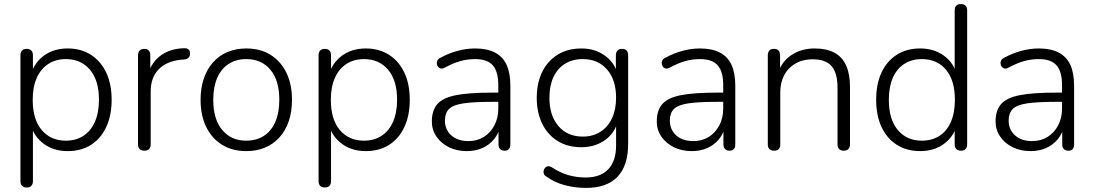

<svg xmlns="http://www.w3.org/2000/svg" viewBox="-20 -731 5352 939"><path d="M111 186Q96 186 88 178Q80 170 80 155V-460Q80 -476 88 -484Q96 -492 111 -492Q125 -492 133 -484Q141 -476 141 -460V-358L130 -364Q147 -424 195 -459Q243 -494 311 -494Q376 -494 424.5 -463Q473 -432 499.5 -376Q526 -320 526 -243Q526 -166 499.5 -109.5Q473 -53 425 -22.5Q377 8 311 8Q243 8 195 -27Q147 -62 130 -120H141V155Q141 170 133 178Q125 186 111 186ZM302 -43Q351 -43 387.5 -66.5Q424 -90 444 -135Q464 -180 464 -243Q464 -338 420 -390Q376 -442 302 -442Q253 -442 216.5 -418.5Q180 -395 160 -350.5Q140 -306 140 -243Q140 -147 184 -95Q228 -43 302 -43Z M686 6Q671 6 663 -2Q655 -10 655 -25V-460Q655 -476 663 -484Q671 -492 686 -492Q700 -492 707.5 -484Q715 -476 715 -460V-371H705Q723 -430 769.5 -462Q816 -494 881 -495Q893 -496 901 -490Q909 -484 909 -471Q910 -457 903 -449.5Q896 -442 880 -440L866 -439Q795 -432 756 -392Q717 -352 717 -284V-25Q717 -10 709.5 -2Q702 6 686 6Z M1184 8Q1116 8 1066 -23Q1016 -54 988.5 -110Q961 -166 961 -243Q961 -300 976.5 -346Q992 -392 1021.5 -425.5Q1051 -459 1092.5 -476.5Q1134 -494 1184 -494Q1253 -494 1303 -463Q1353 -432 1380.5 -375.5Q1408 -319 1408 -243Q1408 -185 1392.5 -139Q1377 -93 1347.5 -60Q1318 -27 1277 -9.5Q1236 8 1184 8ZM1184 -43Q1234 -43 1270.5 -66.5Q1307 -90 1326.5 -135Q1346 -180 1346 -243Q1346 -338 1302.5 -390Q1259 -442 1184 -442Q1135 -442 1098.5 -418.5Q1062 -395 1042.5 -350.5Q1023 -306 1023 -243Q1023 -147 1067 -95Q1111 -43 1184 -43Z M1569 186Q1554 186 1546 178Q1538 170 1538 155V-460Q1538 -476 1546 -484Q1554 -492 1569 -492Q1583 -492 1591 -484Q1599 -476 1599 -460V-358L1588 -364Q1605 -424 1653 -459Q1701 -494 1769 -494Q1834 -494 1882.5 -463Q1931 -432 1957.5 -376Q1984 -320 1984 -243Q1984 -166 1957.5 -109.5Q1931 -53 1883 -22.5Q1835 8 1769 8Q1701 8 1653 -27Q1605 -62 1588 -120H1599V155Q1599 170 1591 178Q1583 186 1569 186ZM1760 -43Q1809 -43 1845.5 -66.5Q1882 -90 1902 -135Q1922 -180 1922 -243Q1922 -338 1878 -390Q1834 -442 1760 -442Q1711 -442 1674.5 -418.5Q1638 -395 1618 -350.5Q1598 -306 1598 -243Q1598 -147 1642 -95Q1686 -43 1760 -43Z M2263 8Q2214 8 2175.5 -11Q2137 -30 2114.5 -63Q2092 -96 2092 -137Q2092 -191 2119 -222Q2146 -253 2210 -265.5Q2274 -278 2386 -278H2429V-233H2387Q2297 -233 2246.5 -225.5Q2196 -218 2176 -198Q2156 -178 2156 -142Q2156 -97 2187 -69Q2218 -41 2271 -41Q2314 -41 2346.5 -61.5Q2379 -82 2398 -118Q2417 -154 2417 -200V-314Q2417 -381 2390 -411.5Q2363 -442 2304 -442Q2266 -442 2230.5 -432Q2195 -422 2155 -400Q2144 -394 2135.5 -396Q2127 -398 2122.5 -404Q2118 -410 2116.5 -418.5Q2115 -427 2119 -435Q2123 -443 2133 -448Q2175 -471 2218.5 -482.5Q2262 -494 2303 -494Q2362 -494 2400.5 -474Q2439 -454 2457.5 -414Q2476 -374 2476 -311V-25Q2476 -10 2469 -2Q2462 6 2448 6Q2434 6 2426 -2Q2418 -10 2418 -25V-117H2428Q2419 -78 2396 -50Q2373 -22 2339 -7Q2305 8 2263 8Z M2846 188Q2792 188 2741.5 174.5Q2691 161 2650 131Q2642 126 2639.5 118Q2637 110 2639 102.5Q2641 95 2646.5 89Q2652 83 2659.5 82Q2667 81 2675 85Q2719 114 2759.5 125.5Q2800 137 2844 137Q2917 137 2955 96.5Q2993 56 2993 -19V-143H3003Q2988 -81 2939 -46Q2890 -11 2823 -11Q2756 -11 2707 -41.5Q2658 -72 2631.5 -126.5Q2605 -181 2605 -253Q2605 -307 2620 -351Q2635 -395 2663.5 -427Q2692 -459 2732 -476.5Q2772 -494 2823 -494Q2890 -494 2939 -458.5Q2988 -423 3002 -363L2992 -357V-460Q2992 -476 3000 -484Q3008 -492 3022 -492Q3037 -492 3044.5 -484Q3052 -476 3052 -460V-28Q3052 79 3000 133.5Q2948 188 2846 188ZM2830 -63Q2880 -63 2916.5 -86.5Q2953 -110 2973 -152.5Q2993 -195 2993 -253Q2993 -340 2949 -391Q2905 -442 2830 -442Q2780 -442 2743 -419Q2706 -396 2686.5 -353.5Q2667 -311 2667 -253Q2667 -166 2711 -114.5Q2755 -63 2830 -63Z M3363 8Q3314 8 3275.5 -11Q3237 -30 3214.5 -63Q3192 -96 3192 -137Q3192 -191 3219 -222Q3246 -253 3310 -265.5Q3374 -278 3486 -278H3529V-233H3487Q3397 -233 3346.5 -225.5Q3296 -218 3276 -198Q3256 -178 3256 -142Q3256 -97 3287 -69Q3318 -41 3371 -41Q3414 -41 3446.5 -61.5Q3479 -82 3498 -118Q3517 -154 3517 -200V-314Q3517 -381 3490 -411.5Q3463 -442 3404 -442Q3366 -442 3330.5 -432Q3295 -422 3255 -400Q3244 -394 3235.5 -396Q3227 -398 3222.5 -404Q3218 -410 3216.5 -418.5Q3215 -427 3219 -435Q3223 -443 3233 -448Q3275 -471 3318.5 -482.5Q3362 -494 3403 -494Q3462 -494 3500.5 -474Q3539 -454 3557.5 -414Q3576 -374 3576 -311V-25Q3576 -10 3569 -2Q3562 6 3548 6Q3534 6 3526 -2Q3518 -10 3518 -25V-117H3528Q3519 -78 3496 -50Q3473 -22 3439 -7Q3405 8 3363 8Z M3766 6Q3751 6 3743 -2Q3735 -10 3735 -25V-460Q3735 -476 3743 -484Q3751 -492 3766 -492Q3780 -492 3787.5 -484Q3795 -476 3795 -460V-366L3784 -372Q3804 -432 3852.5 -463Q3901 -494 3964 -494Q4022 -494 4060.5 -473.5Q4099 -453 4118 -411Q4137 -369 4137 -306V-25Q4137 -10 4129 -2Q4121 6 4107 6Q4092 6 4084 -2Q4076 -10 4076 -25V-301Q4076 -374 4047 -407.5Q4018 -441 3955 -441Q3883 -441 3839.5 -396.5Q3796 -352 3796 -277V-25Q3796 6 3766 6Z M4480 8Q4415 8 4366.5 -22.5Q4318 -53 4291.5 -109.5Q4265 -166 4265 -243Q4265 -320 4291 -376Q4317 -432 4365.5 -463Q4414 -494 4480 -494Q4548 -494 4596 -459Q4644 -424 4660 -365H4649V-680Q4649 -696 4657 -703.5Q4665 -711 4679 -711Q4694 -711 4702 -703.5Q4710 -696 4710 -680V-25Q4710 -10 4702 -2Q4694 6 4680 6Q4665 6 4657 -2Q4649 -10 4649 -25V-128L4660 -121Q4644 -62 4596 -27Q4548 8 4480 8ZM4488 -43Q4538 -43 4574.5 -66.5Q4611 -90 4630.5 -135Q4650 -180 4650 -243Q4650 -338 4606.5 -390Q4563 -442 4488 -442Q4439 -442 4402.5 -418.5Q4366 -395 4346.5 -350.5Q4327 -306 4327 -243Q4327 -147 4371 -95Q4415 -43 4488 -43Z M5020 8Q4971 8 4932.5 -11Q4894 -30 4871.5 -63Q4849 -96 4849 -137Q4849 -191 4876 -222Q4903 -253 4967 -265.5Q5031 -278 5143 -278H5186V-233H5144Q5054 -233 5003.5 -225.5Q4953 -218 4933 -198Q4913 -178 4913 -142Q4913 -97 4944 -69Q4975 -41 5028 -41Q5071 -41 5103.5 -61.5Q5136 -82 5155 -118Q5174 -154 5174 -200V-314Q5174 -381 5147 -411.5Q5120 -442 5061 -442Q5023 -442 4987.5 -432Q4952 -422 4912 -400Q4901 -394 4892.5 -396Q4884 -398 4879.5 -404Q4875 -410 4873.5 -418.5Q4872 -427 4876 -435Q4880 -443 4890 -448Q4932 -471 4975.5 -482.5Q5019 -494 5060 -494Q5119 -494 5157.5 -474Q5196 -454 5214.5 -414Q5233 -374 5233 -311V-25Q5233 -10 5226 -2Q5219 6 5205 6Q5191 6 5183 -2Q5175 -10 5175 -25V-117H5185Q5176 -78 5153 -50Q5130 -22 5096 -7Q5062 8 5020 8Z"/></svg>

Font: Nunito ExtraLight Light
Style: Regular
Weight: 300
Version: Version 3.602